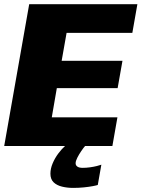

<svg xmlns="http://www.w3.org/2000/svg" viewBox="-40 -695 674 914"><path d="M-20 0H495L519 -136.5H206.5L230.5 -275.5H520L543 -405.5H253.5L277 -538.5H590L614 -675H99ZM308 199.5Q334.5 199.5 359.2 197Q384 194.5 402.2 191Q420.5 187.5 425.5 185.5L442.5 89Q436.5 91.5 421.5 95.2Q406.5 99 388.5 101.5Q370.5 104 354 104Q336.5 104 328.2 98Q320 92 320 82.5Q320 71.5 328 55.8Q336 40 346.8 24.2Q357.5 8.5 365 0H269.5Q253.5 14.5 237.2 36.2Q221 58 210.5 83Q200 108 200 132Q200 158 215.2 172.8Q230.5 187.5 255.5 193.5Q280.5 199.5 308 199.5Z"/></svg>

Font: Anybody Thin ExtraBold
Style: Italic
Weight: 800
Italic angle: -10°
Version: Version 1.113;gftools[0.9.25]